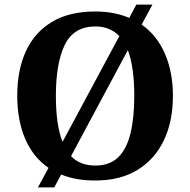

<svg xmlns="http://www.w3.org/2000/svg" viewBox="-20 -775 827 835"><path d="M191 -45Q123 -92 89 -172.5Q55 -253 55 -359Q55 -470 92.5 -552Q130 -634 205.5 -679.5Q281 -725 395 -725Q436 -725 473 -718Q510 -711 542 -697L573 -755H643L596 -668Q662 -622 697 -542Q732 -462 732 -358Q732 -247 692.5 -164.5Q653 -82 578 -36Q503 10 394 10Q351 10 314.5 3.5Q278 -3 246 -16L216 40H145ZM394 -55Q457 -55 494 -91Q531 -127 547.5 -195Q564 -263 564 -358Q564 -420 557 -470Q550 -520 536 -557L289 -96Q328 -55 394 -55ZM499 -618Q480 -638 454 -649Q428 -660 395 -660Q301 -660 262 -580.5Q223 -501 223 -358Q223 -296 230 -246Q237 -196 252 -158Z"/></svg>

Font: Noto Serif Kannada
Style: Bold
Weight: 700
Version: Version 2.003